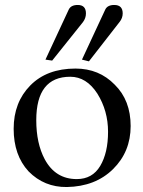

<svg xmlns="http://www.w3.org/2000/svg" viewBox="-20 -743 576 773"><path d="M442 -402Q506 -339 506 -235.5Q506 -132 435 -62Q364 8 249 10Q158 11 95 -53Q35 -118 35 -224.5Q35 -331 102 -399Q169 -467 284 -467Q379 -467 442 -402ZM289 -22Q352 -22 383.5 -75Q415 -128 415 -212.5Q415 -297 372 -366Q328 -434 263 -434Q126 -434 126 -259Q126 -166 160 -102Q203 -22 289 -22ZM474 -689Q474 -670 461 -654L338 -496L310 -503L404 -705Q413 -723 440 -723Q474 -723 474 -689ZM326 -689Q326 -670 314 -654L190 -499L163 -503L257 -705Q266 -723 293 -723Q326 -723 326 -689Z"/></svg>

Font: GFS Didot
Style: Regular
Weight: 400
Designer: Takis Katsoulidis and George D. Matthiopoulos
Foundry: Takis Katsoulidis and George D. Matthiopoulos
Version: Version 1.0